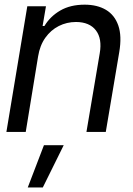

<svg xmlns="http://www.w3.org/2000/svg" viewBox="-20 -573 579 834"><path d="M145.5 -328.1 91.8 0H7.8L98.6 -545.9H179.7L165 -460H172.9Q198.2 -502 241.9 -527.3Q285.6 -552.7 347.7 -552.7Q402.3 -552.7 440.2 -530.3Q478 -507.8 493.9 -462.2Q509.8 -416.5 498 -346.7L439.5 0H355.5L413.1 -340.8Q424.3 -404.8 396.7 -440.9Q369.1 -477.1 310.5 -477.5Q270 -477.5 235.4 -460Q200.7 -442.4 177 -409.2Q153.3 -376 145.5 -328.1ZM100.6 241.2 170.9 57.6H256.8L166 241.2Z"/></svg>

Font: Inter Tight
Style: Italic
Weight: 400
Italic angle: -9.39999°
Designer: Rasmus Andersson
Foundry: rsms
Version: Version 3.002